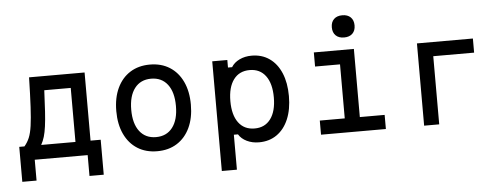

<svg xmlns="http://www.w3.org/2000/svg" viewBox="-61 -1023 3622 1395"><g transform="rotate(-5 1750.0 -325.5)"><path d="M53 152V-103H91Q114 -130 127.5 -162.5Q141 -195 148.5 -248Q156 -301 160.5 -385.5Q165 -470 168 -600H573V-103H647V152H543V0H157V152ZM213 -103H463V-497H270Q266 -405 262 -342Q258 -279 252 -235Q246 -191 237 -160.5Q228 -130 213 -103Z M1050 16Q967 16 906 -22.5Q845 -61 811.5 -132Q778 -203 778 -300Q778 -397 811.5 -468Q845 -539 906 -577.5Q967 -616 1050 -616Q1133 -616 1194 -577.5Q1255 -539 1288.5 -468Q1322 -397 1322 -300Q1322 -203 1288.5 -132Q1255 -61 1194 -22.5Q1133 16 1050 16ZM1050 -87Q1127 -87 1170 -143Q1213 -199 1213 -300Q1213 -401 1170 -457Q1127 -513 1050 -513Q973 -513 930 -457Q887 -401 887 -300Q887 -199 930 -143Q973 -87 1050 -87Z M1504 200V-600H1614V-545H1644Q1664 -578 1703.5 -597Q1743 -616 1792 -616Q1867 -616 1922 -577.5Q1977 -539 2007 -468Q2037 -397 2037 -300Q2037 -203 2007 -132Q1977 -61 1922 -22.5Q1867 16 1792 16Q1743 16 1703.5 -3Q1664 -22 1644 -55H1614V200ZM1769 -87Q1844 -87 1885.5 -143Q1927 -199 1927 -300Q1927 -401 1885.5 -457Q1844 -513 1769 -513Q1693 -513 1651.5 -457Q1610 -401 1610 -300Q1610 -199 1651.5 -143Q1693 -87 1769 -87Z M2245 -600H2537V-103H2718V0H2245V-103H2427V-497H2245ZM2474 -689Q2435 -689 2413 -710.5Q2391 -732 2391 -770Q2391 -808 2413 -829.5Q2435 -851 2474 -851Q2513 -851 2535 -829.5Q2557 -808 2557 -770Q2557 -732 2535 -710.5Q2513 -689 2474 -689Z M2997 0V-600H3405V-497H3107V0Z"/></g></svg>

Font: Martian Mono
Style: Regular
Weight: 400
Monospace: yes
Designer: Roman Shamin
Foundry: Evil Martians
Version: Version 1.000; ttfautohint (v1.8.4.7-5d5b)